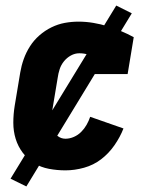

<svg xmlns="http://www.w3.org/2000/svg" viewBox="-20 -606 540 692"><path d="M216 8Q186 8 156.5 2.5Q127 -3 103 -18Q79 -33 62 -55.5Q45 -78 36.5 -105.5Q28 -133 28 -163.5Q28 -194 33 -225L53 -345Q57 -369 65.5 -393Q74 -417 88 -439Q102 -461 122 -478.5Q142 -496 165.5 -507.5Q189 -519 213.5 -523.5Q238 -528 263 -528Q290 -528 316.5 -523.5Q343 -519 367.5 -511.5Q392 -504 416 -494Q440 -484 462 -472L440 -339H319L329 -398Q314 -404 298.5 -409Q283 -414 266 -414Q250 -414 235.5 -406Q221 -398 210.5 -385Q200 -372 195 -356.5Q190 -341 188 -326L168 -206Q165 -189 165 -172.5Q165 -156 170 -141Q175 -126 187.5 -116Q200 -106 216 -106Q231 -106 246 -112.5Q261 -119 272.5 -130.5Q284 -142 292 -156Q300 -170 305 -185L425 -143Q413 -112 392.5 -82.5Q372 -53 344.5 -32Q317 -11 283 -1.5Q249 8 216 8ZM75 66 18 38 399 -586 455 -558Z"/></svg>

Font: Iosevka Curly Slab Heavy
Style: Italic
Weight: 900
Italic angle: -9°
Monospace: yes
Designer: Belleve Invis
Foundry: Belleve Invis
Version: Version 22.1.2; ttfautohint (v1.8.4)